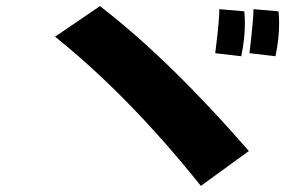

<svg xmlns="http://www.w3.org/2000/svg" viewBox="-20 -712 942 628"><path d="M307 -692Q534 -517 794 -218L637 -104Q401 -399 160 -592ZM697 -682 779 -675Q781 -656 781 -636Q781 -584 769 -528L684 -538Q699 -658 697 -682ZM809 -682 891 -675Q893 -656 893 -636Q893 -584 881 -528L796 -538Q810 -658 809 -682Z"/></svg>

Font: KN Bobohei
Style: Bold
Weight: 700
Designer: Kingnam Type Foundry
Version: Version 1.710;March 18, 2023